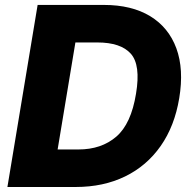

<svg xmlns="http://www.w3.org/2000/svg" viewBox="-20 -747 770 767"><path d="M282.3 0H9.6L130.3 -727.3H394.9Q506 -727.3 579.9 -682.4Q653.8 -637.4 684.5 -554Q715.2 -470.5 696 -354.8Q677.6 -243.3 621.8 -163.7Q566.1 -84.2 479.6 -42.1Q393.1 0 282.3 0ZM210.2 -149.9H293.3Q384.9 -149.9 444.4 -201Q503.9 -252.1 523.4 -372.9Q542.6 -487.6 502.5 -532.5Q462.4 -577.4 368.6 -577.4H281.2Z"/></svg>

Font: Inter UI Extra Bold
Style: Italic
Weight: 800
Italic angle: 9.39999°
Designer: Rasmus Andersson
Foundry: rsms
Version: 3.2;8d6f07862